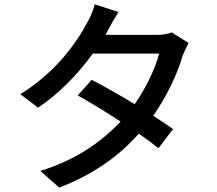

<svg xmlns="http://www.w3.org/2000/svg" viewBox="-20 -809 996 881"><path d="M768.1 -660.2 845.2 -611.8Q827.1 -576.7 817.9 -552.7Q775.9 -412.6 683.1 -277.8Q745.6 -237.3 773.9 -216.8L707 -128.9Q678.2 -152.8 616.7 -195.8Q476.1 -34.7 252 51.8L165 -24.9Q381.8 -90.8 533.2 -251Q441.4 -312 336.9 -371.1L400.9 -442.9Q493.7 -394 598.1 -331.1Q636.7 -386.7 667 -449.5Q697.3 -512.2 710 -563H405.8Q293.9 -409.2 154.8 -314.9L73.2 -377Q121.1 -406.2 164.6 -442.1Q208 -478 239.7 -511.2Q271.5 -544.4 299.6 -581.1Q327.6 -617.7 345.7 -646.2Q363.8 -674.8 378.9 -703.1Q388.2 -717.8 398.9 -743.2Q409.7 -768.6 415 -789.1L523.9 -753.9Q496.6 -711.4 475.1 -669.9L464.4 -648.9H695.8Q740.2 -648.9 768.1 -660.2Z"/></svg>

Font: Karasuma Gothic
Style: Regular
Weight: 500
Designer: Rasmus Andersson / Ryoko Nishizuka
Foundry: Genbu
Version: Version 1.00